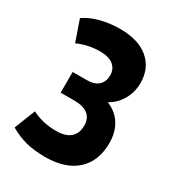

<svg xmlns="http://www.w3.org/2000/svg" viewBox="-173 -815 852 931"><g transform="rotate(30 252.5 -350.0)"><path d="M22 -40 68 -157Q129 -126 204 -126Q257 -126 283.5 -149.5Q310 -173 310 -216Q310 -298 206 -298H131V-414H209Q253 -414 275 -434.5Q297 -455 297 -490Q297 -526 271.5 -546.5Q246 -567 196 -567Q165 -567 132 -560Q99 -553 72 -540L31 -658Q67 -683 118 -696.5Q169 -710 228 -710Q330 -710 386.5 -662Q443 -614 443 -532Q443 -481 419 -438.5Q395 -396 352 -372Q404 -351 431 -307.5Q458 -264 458 -205Q458 -103 396 -46.5Q334 10 221 10Q160 10 114.5 -1.5Q69 -13 22 -40Z"/></g></svg>

Font: Georama SemiCondensed
Style: Bold
Weight: 700
Width: 4
Designer: Jean-Baptiste Levee
Foundry: Production Type
Version: Version 1.000